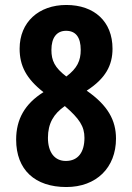

<svg xmlns="http://www.w3.org/2000/svg" viewBox="-20 -743 532 773"><path d="M247 10C368 10 447 -68 447 -185C447 -259 414 -319 329 -378C405 -427 433 -480 433 -547C433 -656 360 -723 247 -723C136 -723 59 -654 59 -547C59 -478 86 -426 155 -372C80 -325 45 -263 45 -181C45 -59 121 10 247 10ZM247 -435C200 -471 187 -499 187 -542C187 -591 208 -619 246 -619C285 -619 305 -593 305 -542C305 -499 291 -468 247 -435ZM245 -95C199 -95 173 -131 173 -188C173 -246 196 -285 241 -316C300 -265 320 -234 320 -188C320 -131 295 -95 245 -95Z"/></svg>

Font: Kathrein 77 Bold Condensed
Style: Regular
Weight: 700
Width: 3
Designer: Lazydogs Typefoundry, based on Open Sans by Ascender Corporation
Foundry: Lazydogs Typefoundry
Version: Version 1.003;PS 001.003;hotconv 1.0.88;makeotf.lib2.5.64775